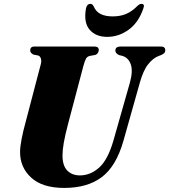

<svg xmlns="http://www.w3.org/2000/svg" viewBox="-20 -934 852 966"><path d="M551 -228 633.5 -518Q650 -578 637.5 -611.5Q625 -645 593.5 -653.5L580 -656.5Q560 -665.5 560.5 -679.5Q560.5 -700 587 -700H789Q811.5 -700 811.5 -681.5Q811.5 -672 805.8 -666.5Q800 -661 789.5 -656.5L780 -653Q750.5 -642.5 725.2 -610.5Q700 -578.5 682.5 -514.5L600.5 -223.5Q564 -97 492 -42.8Q420 11.5 303 11.5Q193.5 11.5 137 -40.2Q80.5 -92 81 -169.5Q81 -196 89.2 -237.2Q97.5 -278.5 106.5 -310.5L185 -610Q189.5 -626.5 186 -638.5Q182.5 -650.5 173 -654.5L147.5 -659.5Q139.5 -664.5 135.8 -668.8Q132 -673 132 -681.5Q132.5 -700 153.5 -700H454Q477 -700 477 -682.5Q477 -675.5 472.5 -668Q468 -660.5 458.5 -657.5L431 -652.5Q418 -649 412.2 -638Q406.5 -627 399.5 -602L323 -312.5Q307.5 -254 301 -216.5Q294.5 -179 294.5 -153.5Q294 -101.5 318 -76.5Q342 -51.5 382 -51.5Q435 -51.5 479 -91Q523 -130.5 551 -228ZM546.5 -851.5Q585.5 -851.5 614.8 -864Q644 -876.5 669.5 -902.5Q682 -914.5 691 -914.5Q710.5 -914.5 701 -891Q677 -820.5 627.2 -784.5Q577.5 -748.5 519.5 -748.5Q462 -748.5 431 -784.5Q400 -820.5 412.5 -891Q417 -914.5 435.5 -914.5Q445 -914.5 451 -902.5Q463 -874.5 487.2 -863Q511.5 -851.5 546.5 -851.5Z"/></svg>

Font: Fraunces 72pt Black
Style: Italic
Weight: 900
Italic angle: -16°
Version: Version 1.000;[b76b70a41]